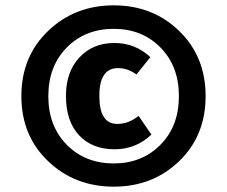

<svg xmlns="http://www.w3.org/2000/svg" viewBox="-20 -792 850 719"><path d="M160 -676Q260 -772 406 -772Q552 -772 651 -676Q750 -580 750 -432Q750 -284 651 -188.5Q552 -93 406 -93Q260 -93 160 -188.5Q60 -284 60 -432Q60 -580 160 -676ZM406 -684Q299 -684 230 -614Q161 -544 161 -432Q161 -320 230 -250Q299 -180 406 -180Q512 -180 581 -250Q650 -320 650 -432Q650 -544 581 -614Q512 -684 406 -684ZM408 -631Q487 -631 543 -578L491 -513Q458 -537 422 -537Q352 -537 352 -433Q352 -328 419 -328Q462 -328 499 -358L547 -288Q489 -233 409 -233Q325 -233 276 -285.5Q227 -338 227 -433Q227 -523 277.5 -577Q328 -631 408 -631Z"/></svg>

Font: FiraGO ExtraBold
Style: Regular
Weight: 800
Designer: bBox Type
Foundry: bBox Type GmbH
Version: Version 1.001;PS 001.001;hotconv 1.0.88;makeotf.lib2.5.64775